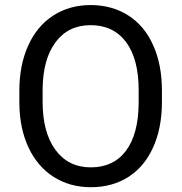

<svg xmlns="http://www.w3.org/2000/svg" viewBox="-20 -741 728 770"><path d="M629.4 -332.5V-377.4C629.4 -446.8 617.7 -507.6 594.2 -559.8C570.8 -612.1 537.4 -651.9 493.9 -679.4C450.4 -706.9 400.2 -720.7 343.3 -720.7C287.3 -720.7 237.5 -706.8 194.1 -679C150.6 -651.1 117 -611 93.3 -558.6C69.5 -506.2 57.6 -445.8 57.6 -377.4V-326.2C58.3 -259.1 70.6 -200.1 94.5 -149.2C118.4 -98.2 152 -59 195.3 -31.5C238.6 -4 288.2 9.8 344.2 9.8C401.5 9.8 451.7 -3.9 494.6 -31.2C537.6 -58.6 570.8 -98.2 594.2 -150.1C617.7 -202.1 629.4 -262.9 629.4 -332.5ZM536.1 -378.4V-325.7C535.2 -243.3 518.1 -180.1 484.9 -136C451.7 -91.9 404.8 -69.8 344.2 -69.8C284 -69.8 236.7 -93.2 202.4 -139.9C168.1 -186.6 150.9 -250.8 150.9 -332.5V-384.8C151.9 -464.8 169.4 -527.4 203.4 -572.5C237.4 -617.6 284 -640.1 343.3 -640.1C404.1 -640.1 451.5 -617.6 485.4 -572.5C519.2 -527.4 536.1 -462.7 536.1 -378.4Z"/></svg>

Font: Roboto1
Style: rg
Weight: 400
Designer: Google
Version: Version 2.137; 2017